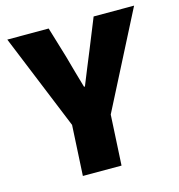

<svg xmlns="http://www.w3.org/2000/svg" viewBox="-99 -737 769 825"><g transform="rotate(-15 285.5 -325.0)"><path d="M181 -224 7 -650H191L232 -514Q242 -477 252 -442Q262 -407 273 -369H277Q292 -407 306.5 -442Q321 -477 336 -514L391 -650H571L353 -224L341 0H169Z"/></g></svg>

Font: Kilde Sans Black
Style: Regular
Weight: 900
Italic angle: -3°
Designer: Paul D. Hunt
Foundry: Adobe Systems Incorporated
Version: Version 1.050;PS Version 1.000;hotconv 1.0.70;makeotf.lib2.5